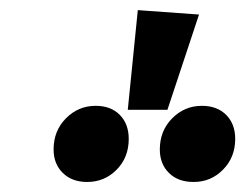

<svg xmlns="http://www.w3.org/2000/svg" viewBox="-20 -967 489 383"><path d="M254.9 -946.8 377 -938 314 -748H234.9ZM170.9 -755.9Q201.2 -755.9 219 -737.8Q236.8 -719.7 236.8 -689.9Q236.8 -652.8 212.6 -628.4Q188.5 -604 153.8 -604Q123.5 -604 105.2 -622.1Q86.9 -640.1 86.9 -668.9Q86.9 -706.1 111.6 -731Q136.2 -755.9 170.9 -755.9ZM382.8 -755.9Q413.1 -755.9 431.2 -737.8Q449.2 -719.7 449.2 -689.9Q449.2 -653.3 425 -628.7Q400.9 -604 366.2 -604Q335 -604 316.9 -622.1Q298.8 -640.1 298.8 -668.9Q298.8 -706.1 323.5 -731Q348.1 -755.9 382.8 -755.9Z"/></svg>

Font: Fira Sans Compressed
Style: Bold Italic
Weight: 700
Width: 3
Italic angle: -8°
Designer: Carrois Corporate & Edenspiekermann AG
Foundry: Carrois Corporate GbR & Edenspiekermann AG
Version: Version 4.203;PS 004.203;hotconv 1.0.88;makeotf.lib2.5.64775